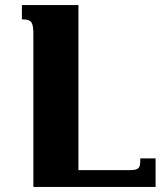

<svg xmlns="http://www.w3.org/2000/svg" viewBox="-20 -734 641 754"><path d="M591 -112H531C531 -76 529 -66 490 -66H288V-714H66V-658C104 -658 111 -648 111 -598V0H591Z"/></svg>

Font: Noto Serif Armenian Extra
Style: Regular
Weight: 800
Designer: Monotype Design Team
Foundry: Monotype Imaging Inc.
Version: Version 1.901